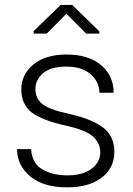

<svg xmlns="http://www.w3.org/2000/svg" viewBox="-20 -763 549 792"><path d="M393.6 -134.3Q393.6 -172.4 363.8 -199.5Q334 -226.6 252.9 -244.6Q156.2 -265.6 112.1 -298.3Q67.9 -331.1 67.9 -394Q67.9 -456.1 117.9 -497.1Q168 -538.1 253.9 -538.1Q345.2 -538.1 397 -494.4Q448.7 -450.7 448.7 -380.4H390.1Q390.1 -424.8 354 -456.5Q317.9 -488.3 253.9 -488.3Q189 -488.3 157.5 -460.9Q126 -433.6 126 -396Q126 -358.9 152.8 -335.4Q179.7 -312 263.7 -293.5Q359.4 -272 405.5 -236.6Q451.7 -201.2 451.7 -137.2Q451.7 -69.8 399.2 -30Q346.7 9.8 256.8 9.8Q158.7 9.8 104.5 -35.6Q50.3 -81.1 50.3 -147.9H108.4Q111.8 -89.4 154.5 -64.5Q197.3 -39.6 256.8 -39.6Q321.3 -39.6 357.4 -66.7Q393.6 -93.8 393.6 -134.3ZM390.1 -633.3V-624.5H335.4L253.9 -706.5L172.9 -624.5H119.1V-634.8L230 -742.7H277.8Z"/></svg>

Font: Roboto Web
Style: Light
Weight: 300
Designer: Google
Version: Version 1.200310; 2013